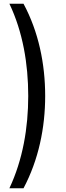

<svg xmlns="http://www.w3.org/2000/svg" viewBox="-20 -800 350 1020"><path d="M105 200C185 49 220 -121 220 -290C220 -461 185 -631 105 -780H30C101 -631 130 -461 130 -290C130 -121 101 49 30 200Z"/></svg>

Font: Jost
Style: Regular
Weight: 400
Version: Version 3.710